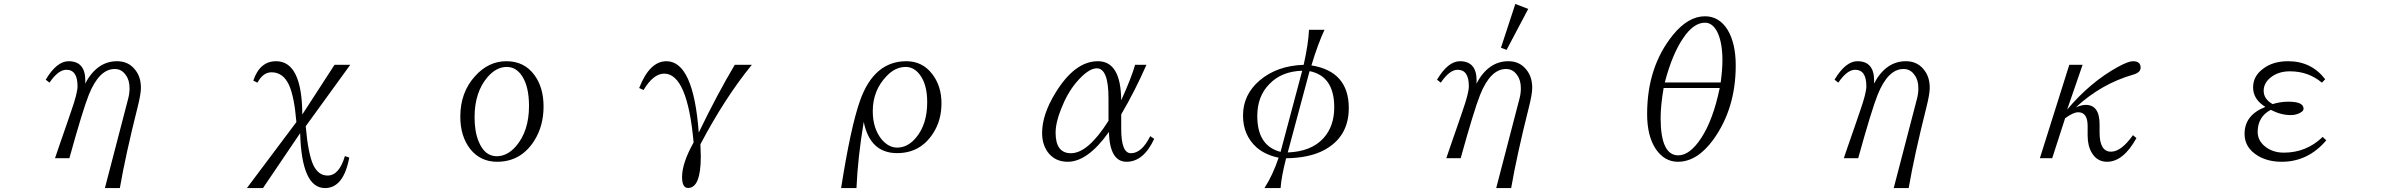

<svg xmlns="http://www.w3.org/2000/svg" viewBox="-20 -850 12040 966"><path d="M507.8 96.2 625 -354Q631.8 -379.4 631.8 -406.2Q631.8 -447.3 612.8 -472.2Q592.3 -502.9 557.1 -502.9Q479 -502.9 426.8 -373Q396 -295.4 329.1 -54.2H256.8L275.9 -110.4Q288.1 -145.5 312.5 -215.8Q330.1 -266.6 337.9 -290Q370.1 -381.3 370.1 -416Q370.1 -499 314 -499Q272.9 -499 229 -434.1L210 -449.2Q265.6 -542 325.2 -542Q409.2 -542 409.2 -444.3Q409.2 -436 408.2 -429.2Q468.3 -542 568.8 -542Q624 -542 656.7 -502.9Q689 -466.3 689 -408.2Q689 -377 672.9 -313Q611.8 -70.3 583 96.2Z M1222.2 96.2 1471.2 -235.8Q1460.9 -362.3 1434.1 -422.4Q1404.3 -486.3 1346.2 -486.3Q1303.2 -486.3 1275.4 -434.1L1254.4 -444.3Q1287.1 -542 1369.1 -542Q1499.5 -542 1501 -273.9L1663.1 -523.9H1742.2L1518.1 -214.8Q1530.3 -74.7 1557.1 -18.1Q1582.5 33.2 1627.9 33.2Q1686.5 33.2 1715.3 -64.9L1737.3 -57.1Q1708.5 96.2 1615.2 96.2Q1497.6 96.2 1490.2 -180.2L1303.2 96.2Z M2527.8 -542Q2618.2 -542 2668.9 -472.2Q2714.8 -409.7 2714.8 -314Q2714.8 -216.3 2668 -142.1Q2600.6 -36.1 2481 -36.1Q2397.9 -36.1 2346.7 -99.1Q2295.9 -163.6 2295.9 -263.2Q2295.9 -385.3 2370.1 -466.8Q2437.5 -542 2527.8 -542ZM2529.8 -513.2Q2477.5 -513.2 2433.6 -462.9Q2367.7 -386.7 2367.7 -260.3Q2367.7 -186.5 2388.7 -137.2Q2418.5 -64 2479.5 -64Q2531.7 -64 2575.7 -113.8Q2641.6 -190.4 2641.6 -316.9Q2641.6 -413.1 2607.4 -466.3Q2577.1 -513.2 2529.8 -513.2Z M3195.8 -407.2Q3248.5 -542 3333 -542Q3468.8 -542 3495.6 -183.1Q3589.4 -377.4 3676.8 -523.9H3762.7Q3628.4 -359.9 3503.9 -124Q3505.9 -78.6 3505.9 -63Q3505.9 95.7 3441.9 95.7Q3411.6 95.7 3411.6 40.5Q3411.6 -29.3 3469.7 -133.3Q3438.5 -479.5 3321.8 -479.5Q3267.1 -479.5 3217.8 -397Z M4211.9 96.2Q4259.8 -210 4307.1 -343.8Q4377.4 -542 4540 -542Q4620.6 -542 4669.9 -478Q4716.8 -417.5 4716.8 -330.6Q4716.8 -244.1 4674.8 -179.7Q4610.8 -79.6 4493.7 -79.6Q4357.4 -79.6 4325.7 -236.8Q4295.9 -59.1 4289.1 96.2ZM4537.1 -513.2Q4483.9 -513.2 4440.9 -467.3Q4371.1 -395.5 4371.1 -290.5Q4371.1 -204.1 4416 -148.4Q4451.2 -107.4 4494.1 -107.4Q4547.9 -107.4 4589.8 -158.7Q4645 -225.6 4645 -335.9Q4645 -425.3 4607.9 -474.1Q4578.1 -513.2 4537.1 -513.2Z M5787.1 -151.4Q5733.4 -36.1 5647.9 -36.1Q5563.5 -36.1 5559.1 -186Q5452.6 -36.1 5352.1 -36.1Q5288.1 -36.1 5252 -84Q5223.1 -124 5223.1 -181.2Q5223.1 -273.4 5290 -382.3Q5387.2 -542 5503.9 -542Q5619.6 -542 5621.1 -345.2Q5673.8 -461.9 5690.9 -523.9H5748Q5691.9 -395.5 5621.1 -274.4V-202.1Q5621.1 -79.1 5669.9 -79.1Q5724.6 -79.1 5767.1 -165ZM5557.1 -242.2V-356Q5557.1 -506.3 5498 -506.3Q5455.6 -506.3 5395 -435.5Q5349.1 -380.4 5318.8 -302.2Q5291 -232.9 5291 -182.1Q5291 -79.1 5368.2 -79.1Q5454.1 -79.1 5557.1 -242.2Z M6341.8 96.2Q6384.8 28.8 6413.1 -56.6Q6346.7 -70.3 6302.7 -107.9Q6233.9 -169.4 6233.9 -269Q6233.9 -374.5 6318.8 -446.3Q6405.8 -519.5 6539.1 -523.9Q6563 -630.4 6565.9 -700.2H6644Q6611.3 -630.9 6578.1 -521Q6766.1 -490.7 6766.1 -306.2Q6766.1 -160.2 6640.1 -93.8Q6565.9 -55.2 6450.7 -53.7Q6426.8 40 6422.9 96.2ZM6531.7 -494.1Q6427.7 -491.2 6366.7 -427.2Q6305.7 -366.2 6305.7 -266.1Q6305.7 -115.7 6422.9 -85.9ZM6568.8 -492.2 6459 -83Q6577.1 -87.4 6638.7 -154.8Q6692.9 -214.8 6692.9 -310.1Q6692.9 -466.8 6568.8 -492.2Z M7507.8 96.2 7625 -354Q7631.8 -379.4 7631.8 -406.2Q7631.8 -447.3 7612.8 -472.2Q7592.3 -502.9 7557.1 -502.9Q7479 -502.9 7426.8 -373Q7396 -295.4 7329.1 -54.2H7256.8L7275.9 -110.4Q7288.1 -145.5 7312.5 -215.8Q7330.1 -266.6 7337.9 -290Q7370.1 -381.3 7370.1 -416Q7370.1 -499 7314 -499Q7272.9 -499 7229 -434.1L7210 -449.2Q7265.6 -542 7325.2 -542Q7409.2 -542 7409.2 -444.3Q7409.2 -436 7408.2 -429.2Q7468.3 -542 7568.8 -542Q7624 -542 7656.7 -502.9Q7689 -466.3 7689 -408.2Q7689 -377 7672.9 -313Q7611.8 -70.3 7583 96.2ZM7604 -830.1 7668.9 -805.2 7560.1 -599.1 7531.7 -609.9Z M8558.1 -768.1Q8629.4 -768.1 8671.9 -700.2Q8712.9 -631.8 8712.9 -521Q8712.9 -304.7 8601.1 -148.9Q8519.5 -36.1 8421.9 -36.1Q8354 -36.1 8310.1 -101.1Q8267.1 -166.5 8267.1 -276.4Q8267.1 -512.7 8396 -672.9Q8473.1 -768.1 8558.1 -768.1ZM8637.2 -435.1Q8646 -501 8646 -545.9Q8646 -630.9 8623 -683.1Q8598.6 -735.8 8558.1 -735.8Q8500.5 -735.8 8448.2 -657.7Q8393.1 -577.1 8356 -435.1ZM8350.1 -407.2Q8335 -318.8 8335 -256.3Q8335 -68.4 8423.8 -68.4Q8481.9 -68.4 8539.1 -155.3Q8599.1 -246.6 8632.3 -407.2Z M9507.8 96.2 9625 -354Q9631.8 -379.4 9631.8 -406.2Q9631.8 -447.3 9612.8 -472.2Q9592.3 -502.9 9557.1 -502.9Q9479 -502.9 9426.8 -373Q9396 -295.4 9329.1 -54.2H9256.8L9275.9 -110.4Q9288.1 -145.5 9312.5 -215.8Q9330.1 -266.6 9337.9 -290Q9370.1 -381.3 9370.1 -416Q9370.1 -499 9314 -499Q9272.9 -499 9229 -434.1L9210 -449.2Q9265.6 -542 9325.2 -542Q9409.2 -542 9409.2 -444.3Q9409.2 -436 9408.2 -429.2Q9468.3 -542 9568.8 -542Q9624 -542 9656.7 -502.9Q9689 -466.3 9689 -408.2Q9689 -377 9672.9 -313Q9611.8 -70.3 9583 96.2Z M10458 -523.9 10380.4 -298.8Q10497.1 -437.5 10637.2 -514.2Q10689 -542 10711.4 -542Q10750 -542 10750 -509.8Q10750 -485.4 10714.4 -475.1Q10552.2 -428.7 10424.3 -310.1Q10454.1 -322.3 10474.1 -322.3Q10543.5 -322.3 10543.5 -224.1V-183.1Q10543.5 -86.9 10601.1 -86.9Q10652.3 -86.9 10711.4 -169.9L10729 -155.3Q10663.1 -36.1 10581.1 -36.1Q10531.2 -36.1 10504.4 -81.1Q10483.4 -115.7 10483.4 -168.9V-216.3Q10483.4 -285.2 10436 -285.2Q10410.6 -285.2 10370.1 -254.9L10305.2 -54.2H10243.2L10391.1 -523.9Z M11684.1 -144Q11592.3 -36.1 11460 -36.1Q11389.2 -36.1 11338.9 -66.9Q11272.9 -107.4 11272.9 -176.3Q11272.9 -271.5 11377.9 -312Q11315.9 -350.1 11315.9 -410.2Q11315.9 -467.8 11367.2 -504.9Q11416 -542 11492.2 -542Q11608.9 -542 11678.7 -451.2L11662.1 -434.1Q11594.2 -491.2 11501 -491.2Q11435.5 -491.2 11395 -452.1Q11369.1 -426.3 11369.1 -393.1Q11369.1 -351.6 11414.1 -326.2Q11453.1 -338.4 11493.7 -338.4Q11569.8 -338.4 11569.8 -303.2Q11569.8 -294.4 11560.1 -287.1Q11538.1 -271 11504.9 -271Q11455.6 -271 11404.8 -297.4Q11338.9 -262.7 11338.9 -186Q11338.9 -146 11371.1 -117.2Q11410.6 -82 11470.7 -82Q11584 -82 11666 -161.1Z"/></svg>

Font: I.Ming
Style: Regular
Weight: 400
Designer: Ichiten Fonts Project
Version: Version 6.11; Dec 27, 2019